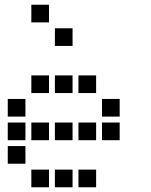

<svg xmlns="http://www.w3.org/2000/svg" viewBox="-20 -808 640 815"><path d="M114 -788Q113 -788 113 -788Q113 -788 113 -787V-714Q113 -713 113 -713Q113 -713 114 -713H187Q188 -713 188 -713Q188 -713 188 -714V-787Q188 -788 188 -788Q188 -788 187 -788ZM214 -688Q213 -688 213 -688Q213 -688 213 -687V-614Q213 -613 213 -613Q213 -613 214 -613H287Q288 -613 288 -613Q288 -613 288 -614V-687Q288 -688 288 -688Q288 -688 287 -688ZM114 -488Q113 -488 113 -488Q113 -488 113 -487V-414Q113 -413 113 -413Q113 -413 114 -413H187Q188 -413 188 -413Q188 -413 188 -414V-487Q188 -488 188 -488Q188 -488 187 -488ZM214 -488Q213 -488 213 -488Q213 -488 213 -487V-414Q213 -413 213 -413Q213 -413 214 -413H287Q288 -413 288 -413Q288 -413 288 -414V-487Q288 -488 288 -488Q288 -488 287 -488ZM314 -488Q313 -488 313 -488Q313 -488 313 -487V-414Q313 -413 313 -413Q313 -413 314 -413H387Q388 -413 388 -413Q388 -413 388 -414V-487Q388 -488 388 -488Q388 -488 387 -488ZM14 -388Q13 -388 13 -388Q13 -388 13 -387V-314Q13 -313 13 -313Q13 -313 14 -313H87Q88 -313 88 -313Q88 -313 88 -314V-387Q88 -388 88 -388Q88 -388 87 -388ZM414 -388Q413 -388 413 -388Q413 -388 413 -387V-314Q413 -313 413 -313Q413 -313 414 -313H487Q488 -313 488 -313Q488 -313 488 -314V-387Q488 -388 488 -388Q488 -388 487 -388ZM14 -288Q13 -288 13 -288Q13 -288 13 -287V-214Q13 -213 13 -213Q13 -213 14 -213H87Q88 -213 88 -213Q88 -213 88 -214V-287Q88 -288 88 -288Q88 -288 87 -288ZM114 -288Q113 -288 113 -288Q113 -288 113 -287V-214Q113 -213 113 -213Q113 -213 114 -213H187Q188 -213 188 -213Q188 -213 188 -214V-287Q188 -288 188 -288Q188 -288 187 -288ZM214 -288Q213 -288 213 -288Q213 -288 213 -287V-214Q213 -213 213 -213Q213 -213 214 -213H287Q288 -213 288 -213Q288 -213 288 -214V-287Q288 -288 288 -288Q288 -288 287 -288ZM314 -288Q313 -288 313 -288Q313 -288 313 -287V-214Q313 -213 313 -213Q313 -213 314 -213H387Q388 -213 388 -213Q388 -213 388 -214V-287Q388 -288 388 -288Q388 -288 387 -288ZM414 -288Q413 -288 413 -288Q413 -288 413 -287V-214Q413 -213 413 -213Q413 -213 414 -213H487Q488 -213 488 -213Q488 -213 488 -214V-287Q488 -288 488 -288Q488 -288 487 -288ZM14 -188Q13 -188 13 -188Q13 -188 13 -187V-114Q13 -113 13 -113Q13 -113 14 -113H87Q88 -113 88 -113Q88 -113 88 -114V-187Q88 -188 88 -188Q88 -188 87 -188ZM114 -88Q113 -88 113 -88Q113 -88 113 -87V-14Q113 -13 113 -13Q113 -13 114 -13H187Q188 -13 188 -13Q188 -13 188 -14V-87Q188 -88 188 -88Q188 -88 187 -88ZM214 -88Q213 -88 213 -88Q213 -88 213 -87V-14Q213 -13 213 -13Q213 -13 214 -13H287Q288 -13 288 -13Q288 -13 288 -14V-87Q288 -88 288 -88Q288 -88 287 -88ZM314 -88Q313 -88 313 -88Q313 -88 313 -87V-14Q313 -13 313 -13Q313 -13 314 -13H387Q388 -13 388 -13Q388 -13 388 -14V-87Q388 -88 388 -88Q388 -88 387 -88Z"/></svg>

Font: Doto
Style: Bold
Weight: 700
Monospace: yes
Version: Version 1.000